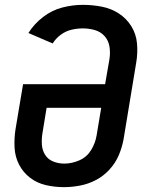

<svg xmlns="http://www.w3.org/2000/svg" viewBox="-20 -763 616 791"><path d="M243 8Q276 8 310 1.5Q344 -5 375.5 -21.5Q407 -38 431.5 -65Q456 -92 469.5 -124Q483 -156 489 -189L541 -504Q548 -544 544.5 -583.5Q541 -623 521 -655Q501 -687 469.5 -707.5Q438 -728 399.5 -735.5Q361 -743 321 -743Q279 -743 236.5 -732Q194 -721 157.5 -693Q121 -665 97 -627L197 -584Q210 -605 230.5 -620Q251 -635 274.5 -640.5Q298 -646 321 -646Q347 -646 371 -639Q395 -632 411 -614Q427 -596 431 -571Q435 -546 431 -520L413 -416H75L44 -231Q38 -193 40 -155Q42 -117 58.5 -85Q75 -53 103.5 -31Q132 -9 168.5 -0.5Q205 8 243 8ZM245 -89Q221 -89 199.5 -97.5Q178 -106 166 -125Q154 -144 152.5 -167.5Q151 -191 155 -215L172 -319H397L378 -205Q373 -174 355.5 -145Q338 -116 307 -102.5Q276 -89 245 -89Z"/></svg>

Font: Iosevka Sparkle Semibold
Style: Italic
Weight: 600
Italic angle: -9°
Designer: Belleve Invis
Foundry: Belleve Invis
Version: Version 4.5.0; ttfautohint (v1.8.3)